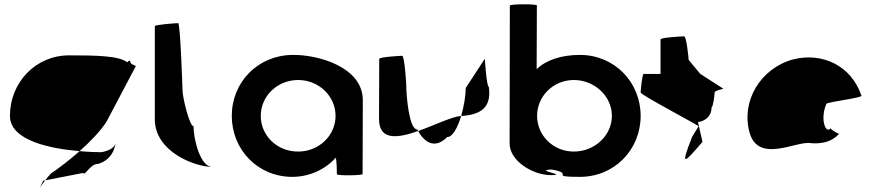

<svg xmlns="http://www.w3.org/2000/svg" viewBox="-20 -810 4065 888"><path d="M26 -274C26 -158 218 -122 348 -111C397 -154 442 -201 472 -246L608 -504C615 -504 583 -512 583 -522C583 -533 576 -530 568 -522C532 -552 424 -554 300 -554C144 -554 26 -428 26 -274ZM180 26C156 76 159 62 189 24ZM189 24 364 -10C374 6 395 -52 434 -52C463 -60 504 -84 514 -146C506 -124 484 -113 449 -106C430 -106 392 -107 348 -111C304 -72 258 -36 216 -8C205 4 196 15 189 24Z M696 -258C696 -108 882 -38 962 -38C906 -38 875 -167 875 -226C856 -227 824 -361 824 -394C824 -401 814 -703 804 -703C794 -703 696 -696 696 -689Z M1052 -274C1052 -118 1172 8 1332 8C1413 8 1486 -28 1532 -80C1538 -76 1538 -4 1538 -4C1538 3 1657 2 1657 -5L1658 -347C1658 -500 1451 -558 1332 -556C1172 -554 1052 -430 1052 -274ZM1186 -274C1186 -366 1263 -440 1359 -440C1454 -440 1532 -366 1532 -274C1532 -184 1456 -109 1359 -109C1260 -109 1186 -184 1186 -274Z M1733 -260C1733 -158 1820 -171 1914 -204C1913 -206 1911 -209 1910 -211C1872 -211 1859 -366 1859 -416C1859 -424 1851 -552 1840 -552C1830 -552 1734 -546 1734 -538C1734 -538 1733 -340 1733 -260ZM1914 -204C1950 -139 2000 -127 2048 -176C2074 -176 2097 -221 2113 -274C2068 -270 1988 -230 1914 -204ZM2113 -274H2120C2216 -282 2252 -322 2241 -408C2230 -408 2222 -546 2222 -538L2134 -403C2134 -370 2126 -319 2113 -274Z M2337 -146C2337 -66 2444 0 2528 0C2612 0 2444 -23 2532 -26C2642 -6 2513 8 2662 8C2822 8 2943 -118 2943 -274C2943 -430 2822 -556 2662 -556C2576 -556 2505 -532 2462 -490L2463 -785C2463 -792 2338 -792 2338 -784ZM2464 -274C2464 -366 2540 -440 2634 -440C2729 -440 2810 -366 2810 -274C2810 -184 2731 -109 2634 -109C2538 -109 2464 -184 2464 -274Z M2943 -382C2943 -371 3219 -226 3211 -226L3181 -177C3125 -34 3143 -54 3229 -154L3208 -246C3224 -246 3271 -261 3271 -314C3278 -314 3285 -371 3285 -382C3285 -392 3332 -400 3325 -400L3219 -468L3165 -533C3165 -540 3155 -642 3144 -642C3133 -642 3035 -636 3035 -628V-468H2957C2950 -468 2943 -392 2943 -382Z M3447 -196C3488 -52 3665 -160 3729 -148C3779 -144 3825 -152 3861 -191C3853 -193 3820 -212 3822 -217C3800 -188 3771 -257 3802 -330C3814 -340 3974 -358 3964 -368C3917 -506 3784 -570 3647 -535C3496 -493 3406 -341 3447 -196ZM3822 -218V-217ZM3862 -192 3861 -191C3863 -191 3863 -191 3862 -190Z"/></svg>

Font: Ampere
Style: SC
Weight: 400
Version: Version 1